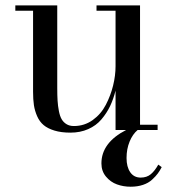

<svg xmlns="http://www.w3.org/2000/svg" viewBox="-20 -480 638 709"><path d="M497.1 -19.5H562V0H488.3Q469.7 15.6 458.5 43Q447.3 70.3 447.3 103.5Q447.3 136.2 460.9 156Q474.6 175.8 499.5 175.8Q522 175.8 536.9 163.3Q551.8 150.9 564.5 127.9L577.1 137.2Q570.3 150.4 562.7 160.6Q555.2 170.9 541.7 183.3Q528.3 195.8 508.1 202.6Q487.8 209.5 462.4 209.5Q435.5 209.5 411.9 200.9Q388.2 192.4 371.3 172.1Q354.5 151.9 354.5 123.5Q354.5 46.9 445.8 0H406.7V-145.5Q398.9 -114.3 386.5 -88.1Q374 -62 354.5 -39.1Q335 -16.1 305.7 -3.2Q276.4 9.8 240.2 9.8Q206.1 9.8 181.2 2.2Q156.2 -5.4 141.1 -18.1Q126 -30.8 117.2 -50.8Q108.4 -70.8 105.2 -91.8Q102.1 -112.8 102.1 -141.1V-440.4H36.6V-460H191.4V-155.3Q191.4 -127.4 192.6 -108.2Q193.8 -88.9 197.5 -69.8Q201.2 -50.8 207.8 -39.6Q214.4 -28.3 225.6 -21.5Q236.8 -14.6 252.9 -14.6Q291.5 -14.6 322.3 -36.6Q353 -58.6 370.8 -93Q388.7 -127.4 397.7 -164.3Q406.7 -201.2 406.7 -235.4V-440.4H336.4V-460H497.1Z"/></svg>

Font: Bodoni* 11pt
Style: Regular
Weight: 400
Version: Version 2.3